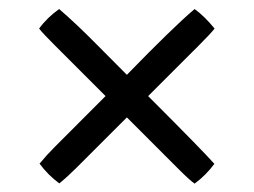

<svg xmlns="http://www.w3.org/2000/svg" viewBox="-20 -520 576 436"><path d="M114.7 -103.5Q88.9 -122.6 69.8 -148.4Q85.9 -168 105 -187L219.7 -301.8L105 -416.5Q77.6 -443.8 68.8 -455.1Q86.4 -479.5 114.3 -499.5Q151.9 -467.3 200.4 -418.2Q249 -369.1 268.1 -350.1Q373 -458 421.9 -499.5Q444.3 -483.4 467.3 -455.1Q459 -444.3 431.2 -416.5L316.4 -301.8Q441.9 -176.3 466.8 -147.9Q447.8 -122.1 421.9 -103Q410.6 -110.8 382.8 -138.7L268.1 -253.4L153.8 -139.2Q134.3 -119.6 114.7 -103.5Z"/></svg>

Font: RadleyRegular
Style: Regular
Weight: 400
Designer: vernon adams
Foundry: vernon adams
Version: Version 1.000;PS 001.001;hotconv 1.0.56